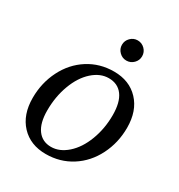

<svg xmlns="http://www.w3.org/2000/svg" viewBox="-158 -756 817 874"><g transform="rotate(30 250.0 -319.0)"><path d="M115.7 -166Q115.7 -100.1 141.4 -65.2Q167 -30.3 212.9 -30.3Q257.3 -30.3 297.6 -65.9Q337.9 -101.6 361.3 -163.3Q384.8 -225.1 384.8 -295.9Q384.8 -363.3 359.1 -398.2Q333.5 -433.1 285.6 -433.1Q241.2 -433.1 201.4 -397.5Q161.6 -361.8 138.7 -300Q115.7 -238.3 115.7 -166ZM208.5 9.8Q127.4 9.8 78.6 -42.2Q29.8 -94.2 29.8 -182.6Q29.8 -261.2 63.5 -328.1Q97.2 -395 157 -433.1Q216.8 -471.2 291.5 -471.2Q372.6 -471.2 421.4 -419.2Q470.2 -367.2 470.2 -278.8Q470.2 -200.2 436.5 -133.3Q402.8 -66.4 343 -28.3Q283.2 9.8 208.5 9.8ZM366.7 -594.7Q366.7 -573.2 351.1 -557.6Q335.4 -542 313.5 -542Q292 -542 276.4 -557.6Q260.7 -573.2 260.7 -594.7Q260.7 -616.7 276.4 -632.3Q292 -647.9 313.5 -647.9Q335.4 -647.9 351.1 -632.3Q366.7 -616.7 366.7 -594.7Z"/></g></svg>

Font: Liberation Serif
Style: Italic
Weight: 400
Italic angle: -16.333°
Designer: Steve Matteson
Foundry: Ascender Corporation
Version: Version 2.1.5